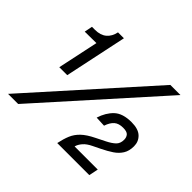

<svg xmlns="http://www.w3.org/2000/svg" viewBox="-162 -919 1126 1126"><g transform="rotate(45 401.0 -355.5)"><path d="M129 -323 183 -577 87 -576 97 -626H122Q167 -626 193.5 -648.5Q220 -671 228 -711H277L195 -323ZM27 0 663 -710H747L111 0ZM435 0Q444 -43 457 -74Q470 -105 496.5 -130.5Q523 -156 572 -180L630 -209Q662 -225 680.5 -242.5Q699 -260 699 -291Q699 -311 688 -324Q677 -337 645 -337Q609 -337 589 -319.5Q569 -302 557 -266L493 -269Q511 -326 547.5 -360.5Q584 -395 657 -395Q713 -395 740 -369.5Q767 -344 767 -305Q767 -266 750.5 -239.5Q734 -213 705.5 -194Q677 -175 640 -157L595 -135Q561 -119 543.5 -98.5Q526 -78 521 -58H713L701 0Z"/></g></svg>

Font: Geist Regular
Style: Italic
Weight: 400
Italic angle: -12°
Designer: Basement.studio, Andrés Briganti, Mateo Zaragoza
Foundry: Basement.studio, Vercel, Andrés Briganti, Guido Ferreyra, Mateo Zaragoza
Version: Version 1.500; ttfautohint (v1.8.4.7-5d5b)